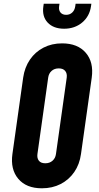

<svg xmlns="http://www.w3.org/2000/svg" viewBox="-20 -1000 534 1036"><path d="M206 16Q122 16 78.8 -35Q35.5 -86 47 -169L105 -581Q113 -636.5 141.5 -678.2Q170 -720 214.8 -743Q259.5 -766 315 -766Q399 -766 442.8 -715.2Q486.5 -664.5 475 -581L417 -169Q409.5 -113.5 380.8 -71.8Q352 -30 307.2 -7Q262.5 16 206 16ZM224.5 -119Q248 -119 263.5 -132.8Q279 -146.5 282 -169L340 -581Q343 -603.5 331.8 -617.2Q320.5 -631 297 -631Q273.5 -631 258.2 -617.2Q243 -603.5 240 -581L182 -169Q179 -146.5 189.8 -132.8Q200.5 -119 224.5 -119ZM326 -845Q268.5 -845 237.2 -878.2Q206 -911.5 214 -966L216 -980H301L299 -966Q296 -945 306.5 -932.5Q317 -920 337 -920Q356.5 -920 369.8 -932.5Q383 -945 386 -966L388 -980H473L471 -966Q463 -911.5 423 -878.2Q383 -845 326 -845Z"/></svg>

Font: Mohave Light
Style: Bold Italic
Weight: 700
Italic angle: -8°
Version: Version 2.003